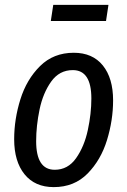

<svg xmlns="http://www.w3.org/2000/svg" viewBox="-20 -754 521 786"><path d="M38 -184Q38 -266 63.5 -347.5Q89 -429 144 -483.5Q199 -538 282 -538Q359 -538 401 -486Q443 -434 443 -343Q443 -262 418 -180.5Q393 -99 338.5 -43.5Q284 12 200 12Q123 12 80.5 -40.5Q38 -93 38 -184ZM354 -351Q354 -467 278 -467Q223 -467 189.5 -420Q156 -373 142 -306Q128 -239 128 -176Q128 -59 204 -59Q258 -59 291.5 -106.5Q325 -154 339.5 -221.5Q354 -289 354 -351ZM188 -668 198 -734H424L414 -668Z"/></svg>

Font: Fira Sans Compressed
Style: Italic
Weight: 400
Width: 1
Italic angle: -8°
Designer: bBox Type GmbH & Carrois Corporate GbR & Edenspiekermann AG
Foundry: bBox Type GmbH & Carrois Corporate GbR & Edenspiekermann AG
Version: Version 4.301